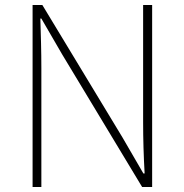

<svg xmlns="http://www.w3.org/2000/svg" viewBox="-20 -746 736 766"><path d="M110 0H145V-473C145 -542 143 -604 141 -672H145L228 -529L547 0H587V-726H551V-259C551 -191 553 -124 557 -54H552L469 -197L149 -726H110Z"/></svg>

Font: Harano Aji Gothic ExtraLight
Style: Regular
Weight: 250
Foundry: Masamichi Hosoda
Version: HaranoAjiGothic-ExtraLight version 20230610;ttx 4.39.4